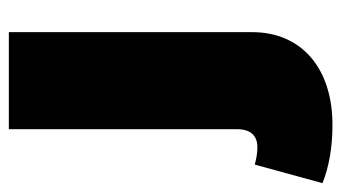

<svg xmlns="http://www.w3.org/2000/svg" viewBox="-258 -394 790 445"><g transform="rotate(-90 137.5 -172.0)"><path d="M-22 23 -65 180C-27 195 18 203 68 203C200 204 285 132 285 17V-547H60V-17C60 14 44 30 16 29C3 29 -10 26 -22 23Z"/></g></svg>

Font: Montserrat arm Black
Style: Regular
Weight: 900
Designer: Julieta Ulanovsky
Foundry: Julieta Ulanovsky
Version: Version 6.000;PS 006.000;hotconv 1.0.88;makeotf.lib2.5.64775